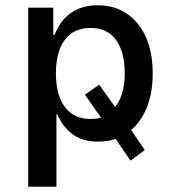

<svg xmlns="http://www.w3.org/2000/svg" viewBox="-20 -528 661 728"><path d="M87 180V-499H182V-396H187Q209 -452 250.5 -480Q292 -508 350 -508Q415 -508 462 -475.5Q509 -443 534 -385.5Q559 -328 559 -249Q559 -175 535.5 -117.5Q512 -60 467 -27L470 -45L529 41L475 81L410 -13L430 -7Q412 2 392.5 5.5Q373 9 351 9Q294 9 256 -18.5Q218 -46 197 -95H194V180ZM323 -77Q338 -77 350.5 -79Q363 -81 375 -87L370 -72L302 -169L356 -207L426 -109L410 -115Q431 -137 442 -171.5Q453 -206 453 -250Q453 -331 420 -376.5Q387 -422 323 -422Q259 -422 225.5 -376.5Q192 -331 192 -250Q192 -169 225.5 -123Q259 -77 323 -77Z"/></svg>

Font: Nunito Sans 7pt SemiCondensed SemiBold
Style: Regular
Weight: 600
Width: 4
Designer: Vernon Adams
Foundry: Vernon Adams
Version: Version 3.101;gftools[0.9.27]